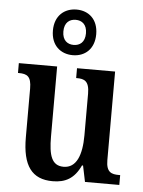

<svg xmlns="http://www.w3.org/2000/svg" viewBox="-56 -859 683 914"><g transform="rotate(5 285.0 -402.0)"><path d="M273 -596C331 -596 376 -634 376 -705C376 -776 331 -814 273 -814C215 -814 169 -776 169 -705C169 -634 215 -596 273 -596ZM273 -645C244 -645 219 -662 219 -705C219 -748 244 -765 273 -765C302 -765 327 -748 327 -705C327 -662 302 -645 273 -645ZM230 10C290 10 333 -12 363 -77H368L384 0H548V-47H542C507 -47 481 -54 481 -113V-536H299V-489H303C337 -489 362 -481 362 -420V-221C362 -126 337 -63 276 -63C219 -63 204 -111 204 -202V-536H21V-489H25C65 -489 85 -478 85 -420V-187C85 -51 131 10 230 10Z"/></g></svg>

Font: Noto Serif Devanagari Condensed SemiBold
Style: Regular
Weight: 600
Width: 3
Designer: Universal Thirst, Indian Type Foundry and the Monotype Design Team
Foundry: Monotype Imaging Inc.
Version: Version 2.004